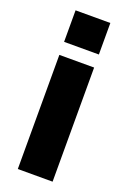

<svg xmlns="http://www.w3.org/2000/svg" viewBox="-142 -780 555 830"><g transform="rotate(20 135.0 -365.0)"><path d="M55 0V-525H215V0ZM55 -585V-730H215V-585Z"/></g></svg>

Font: Raleway Thin ExtraBold
Style: Regular
Weight: 800
Version: Version 4.026